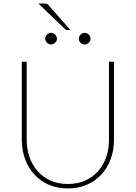

<svg xmlns="http://www.w3.org/2000/svg" viewBox="-20 -1050 763 1079"><path d="M361.5 -16Q416 -16 458.8 -35.2Q501.5 -54.5 531.2 -88Q561 -121.5 576.8 -166.8Q592.5 -212 592.5 -264V-703H620.5V-264Q620.5 -207 602.5 -157.2Q584.5 -107.5 550.8 -70.5Q517 -33.5 469.2 -12.2Q421.5 9 361.5 9Q301.5 9 253.5 -12.2Q205.5 -33.5 172 -70.5Q138.5 -107.5 120.5 -157.2Q102.5 -207 102.5 -264V-703H130V-265Q130 -213 145.8 -167.5Q161.5 -122 191.2 -88.2Q221 -54.5 264 -35.2Q307 -16 361.5 -16ZM228.5 -1030Q238.5 -1030 243.5 -1028.2Q248.5 -1026.5 253 -1021L375.5 -881.5H359Q355 -881.5 352 -882.2Q349 -883 346 -886L196 -1030ZM300 -832Q300 -819.5 290 -809.8Q280 -800 267 -800Q260.5 -800 254.5 -802.8Q248.5 -805.5 244 -810Q239.5 -814.5 236.8 -820.2Q234 -826 234 -832Q234 -845.5 244 -855.5Q254 -865.5 267 -865.5Q280 -865.5 290 -855.5Q300 -845.5 300 -832ZM489 -832Q489 -819.5 478.8 -809.8Q468.5 -800 456 -800Q442.5 -800 432.8 -809.8Q423 -819.5 423 -832Q423 -845.5 432.8 -855.5Q442.5 -865.5 456 -865.5Q468.5 -865.5 478.8 -855.5Q489 -845.5 489 -832Z"/></svg>

Font: Lato 2
Style: Regular
Weight: 200
Designer: Lukasz Dziedzic with Adam Twardoch and Botio Nikoltchev
Foundry: tyPoland Lukasz Dziedzic
Version: Version 2.015; 2015-08-06; http://www.latofonts.com/